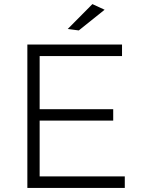

<svg xmlns="http://www.w3.org/2000/svg" viewBox="-20 -917 688 937"><path d="M589 0H113.5V-699.5H575.5V-643.5H173.5V-384H532.5V-328.5H173.5V-56H589ZM364.5 -768.5 310.5 -775.5 431 -897 490.5 -869.5Z"/></svg>

Font: Argentum Novus Light
Style: Regular
Weight: 300
Designer: Julieta Ulanovsky (font) & Cristiano Sobral (main changes)
Foundry: Julieta Ulanovsky (font) & Cristiano Sobral (main changes)
Version: Version 3.00;November 27, 2020;FontCreator 13.0.0.2655 64-bi